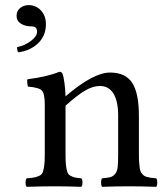

<svg xmlns="http://www.w3.org/2000/svg" viewBox="-20 -719 642 741"><path d="M516.1 -271V-122.1Q516.1 -104 517.1 -91.6Q518.1 -79.1 519.5 -69.1Q521 -59.1 524.9 -53.2Q528.8 -47.4 533 -43.2Q537.1 -39.1 545.4 -36.6Q553.7 -34.2 561.5 -33Q569.3 -31.7 583 -30.8Q586.9 -26.4 586.9 -14.4Q586.9 -2.4 583 2Q523.4 0 476.1 0Q433.6 0 374 2Q370.1 -2.4 370.1 -14.4Q370.1 -26.4 374 -30.8Q396 -32.7 406 -35.4Q416 -38.1 424.1 -47.6Q432.1 -57.1 434.1 -73.7Q436 -90.3 436 -122.1V-273.9Q436 -328.1 418 -357.7Q399.9 -387.2 365.2 -387.2Q338.4 -387.2 307.9 -369.1Q277.3 -351.1 232.9 -311V-122.1Q232.9 -96.7 234.6 -81.5Q236.3 -66.4 239.5 -56.2Q242.7 -45.9 251 -41.3Q259.3 -36.6 267.8 -34.4Q276.4 -32.2 293.9 -30.8Q298.3 -26.4 298.3 -14.4Q298.3 -2.4 293.9 2Q234.4 0 192.9 0Q142.6 0 83 2Q78.6 -2.4 78.6 -14.4Q78.6 -26.4 83 -30.8Q103.5 -32.2 113.5 -34.4Q123.5 -36.6 133.1 -41.3Q142.6 -45.9 145.8 -56.2Q148.9 -66.4 150.9 -81.3Q152.8 -96.2 152.8 -122.1V-315.9Q152.8 -357.4 141.8 -369.4Q130.9 -381.3 87.9 -384.8Q85.9 -390.6 85.2 -400.1Q84.5 -409.7 85.9 -413.1Q161.1 -422.4 209 -441.9Q218.3 -441.9 221.2 -434.1Q225.1 -425.8 228.8 -398.9Q232.4 -372.1 232.9 -347.2Q339.8 -439 404.8 -439Q463.9 -439 490 -399.7Q516.1 -360.4 516.1 -271ZM50.8 -517.1Q45.9 -522 45.9 -537.1Q75.7 -543 99.4 -561Q123 -579.1 123 -596.2Q123 -607.4 117.7 -612.3Q112.3 -617.2 100.1 -617.2Q77.6 -617.2 60.8 -627.7Q43.9 -638.2 43.9 -658.2Q43.9 -676.3 57.4 -687.7Q70.8 -699.2 90.8 -699.2Q119.1 -699.2 138.2 -678.5Q157.2 -657.7 157.2 -626Q157.2 -581.1 127.2 -552.2Q97.2 -523.4 50.8 -517.1Z"/></svg>

Font: Common Serif
Style: Regular
Weight: 400
Designer: Philipp H. Poll, Khaled Hosny
Foundry: Stefan Peev, Context Ltd.
Version: Version 1.026